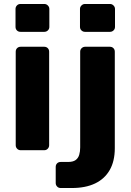

<svg xmlns="http://www.w3.org/2000/svg" viewBox="-20 -755 656 965"><path d="M84 0Q73 0 66 -7.5Q59 -15 59 -25V-495Q59 -506 66 -513Q73 -520 84 -520H202Q213 -520 220 -513Q227 -506 227 -495V-25Q227 -15 220 -7.5Q213 0 202 0ZM83 -595Q72 -595 65 -602Q58 -609 58 -620V-710Q58 -720 65 -727.5Q72 -735 83 -735H203Q213 -735 220.5 -727.5Q228 -720 228 -710V-620Q228 -609 220.5 -602Q213 -595 203 -595ZM285 190Q274 190 267 182.5Q260 175 260 165V84Q260 73 267 66Q274 59 285 59H322Q347 59 360 49.5Q373 40 378 23.5Q383 7 383 -14V-495Q383 -506 390.5 -513Q398 -520 408 -520H532Q543 -520 550 -513Q557 -506 557 -495V-10Q557 55 531.5 99.5Q506 144 458 167Q410 190 341 190ZM407 -595Q397 -595 389.5 -602Q382 -609 382 -620V-710Q382 -720 389.5 -727.5Q397 -735 407 -735H533Q543 -735 550.5 -727.5Q558 -720 558 -710V-620Q558 -609 550.5 -602Q543 -595 533 -595Z"/></svg>

Font: DVN-Rubik
Style: Bold
Weight: 700
Designer: Hubert and Fischer
Foundry: Hubert & Fischer
Version: Version 2.102